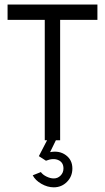

<svg xmlns="http://www.w3.org/2000/svg" viewBox="-20 -615 460 842"><path d="M243.7 0H225.1L199.7 52.2Q240.2 44.4 268.8 65.4Q297.4 86.4 297.4 124Q297.4 158.7 273.7 182.6Q250 206.5 215.8 206.5Q188.5 206.5 161.6 191.2Q134.8 175.8 123.5 153.8L159.2 139.6Q167.5 151.4 184.1 159.4Q200.7 167.5 215.8 167.5Q233.4 167.5 245.8 154.8Q258.3 142.1 258.3 124Q258.3 97.2 236.1 87.2Q213.9 77.1 181.6 89.8L150.4 69.8L186.5 0H176.3V-527.8H13.2V-595.2H407.2V-527.8H243.7Z"/></svg>

Font: Now
Style: Regular
Weight: 400
Designer: Alfredo Marco Pradil
Foundry: Alfredo Marco Pradil
Version: Version 1.200;hotconv 1.0.109;makeotfexe 2.5.65596